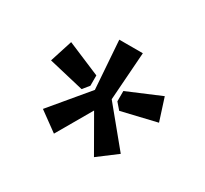

<svg xmlns="http://www.w3.org/2000/svg" viewBox="-83 -808 619 579"><g transform="rotate(30 226.0 -518.5)"><path d="M255 -524 361 -395 296 -346 226 -468 156 -347 90 -395 197 -523 185 -691H267ZM414 -534 292 -505 273 -527V-563L389 -612ZM179 -563V-527L161 -505L38 -534L63 -612Z"/></g></svg>

Font: Exo 2.0
Style: Bold
Weight: 700
Designer: Natanael Gama
Version: Version 1.001;PS 001.001;hotconv 1.0.70;makeotf.lib2.5.58329